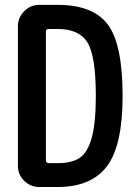

<svg xmlns="http://www.w3.org/2000/svg" viewBox="-20 -750 540 770"><path d="M164.1 -623V-107.4Q164.1 -96.7 174.8 -95.7H210.9Q267.6 -95.7 299.3 -116.7Q331.1 -137.7 347.7 -196.8Q364.3 -255.9 364.3 -365.2Q364.3 -524.4 331.1 -579.1Q297.9 -633.8 210.9 -633.8H174.8Q164.1 -633.8 164.1 -623ZM137.7 0Q102.5 0 77.1 -24.9Q51.8 -49.8 51.8 -85V-644.5Q51.8 -679.7 77.1 -705.1Q102.5 -730.5 137.7 -730.5H210.9Q353.5 -730.5 412.6 -651.4Q471.7 -572.3 471.7 -365.2Q471.7 -166 408.7 -83Q345.7 0 210.9 0H164.1Z"/></svg>

Font: Rounded-X Mgen+ 2m medium
Style: Regular
Weight: 500
Designer: [Source Han Sans]
Ryoko NISHIZUKA  (kana & ideographs); Paul D. Hunt (Latin, Greek & Cyrillic); Wenlong ZHANG  (bopomofo
Version: Version 1.059.20150602